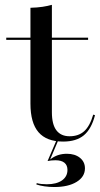

<svg xmlns="http://www.w3.org/2000/svg" viewBox="-20 -569 409 787"><path d="M202.4 197.6Q183.1 197.6 162.9 194.8Q142.7 191.9 129 187.1L130.6 181.5Q137.9 183.9 149.2 185.1Q160.5 186.3 171.8 186.3Q211.3 186.3 233.9 170.6Q256.5 154.8 256.5 127.4Q256.5 108.1 244 98Q231.5 87.9 207.3 87.9Q198.4 87.9 190.3 88.7Q182.3 89.5 175 91.1L216.1 -4.8H223.4L185.5 84.7Q200.8 72.6 217.7 66.9Q234.7 61.3 254 61.3Q287.1 61.3 307.7 77.8Q328.2 94.4 328.2 121Q328.2 155.6 294 176.6Q259.7 197.6 202.4 197.6ZM238.7 11.3Q171 11.3 137.9 -27Q104.8 -65.3 104.8 -144.4V-207.3H192.7V-108.9Q192.7 -58.9 211.3 -34.7Q229.8 -10.5 265.3 -10.5Q302.4 -10.5 325.4 -31.5Q348.4 -52.4 362.1 -99.2L369.4 -96.8Q354.8 -40.3 323.8 -14.5Q292.7 11.3 238.7 11.3ZM104.8 -207.3V-537.1Q133.1 -537.9 154.4 -541.1Q175.8 -544.4 192.7 -549.2V-207.3ZM5.6 -405.6V-414.5H341.1V-405.6Z"/></svg>

Font: Playfair 144pt SemiExpanded Medium
Style: Regular
Weight: 500
Width: 6
Designer: Claus Eggers Sørensen
Foundry: Claus Eggers Sørensen
Version: Version 2.203